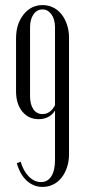

<svg xmlns="http://www.w3.org/2000/svg" viewBox="-20 -727 334 754"><path d="M251 -580V-121Q251 -93 243 -69.5Q235 -46 221.5 -29Q208 -12 189 -2.5Q170 7 147 7Q112 7 85.5 -17Q59 -41 46 -86L61 -92Q72 -55 93.5 -33.5Q115 -12 141 -12Q167 -12 181.5 -34.5Q196 -57 196 -99V-293Q186 -276 169 -267.5Q152 -259 132 -259Q92 -259 67.5 -289Q43 -319 43 -369V-576Q43 -633 72.5 -670Q102 -707 147 -707Q170 -707 189 -697.5Q208 -688 221.5 -671Q235 -654 243 -630.5Q251 -607 251 -580ZM196 -314V-620Q196 -651 182 -670.5Q168 -690 147 -690Q125 -690 111.5 -670.5Q98 -651 98 -620V-349Q98 -317 111 -298Q124 -279 147 -279Q178 -279 196 -314Z"/></svg>

Font: Moniqa Cond Heading
Style: Regular
Weight: 400
Width: 3
Designer: Rajesh Rajput
Foundry: Rajesh Rajput
Version: Version 1.000